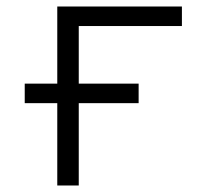

<svg xmlns="http://www.w3.org/2000/svg" viewBox="-20 -570 640 590"><path d="M156 0H222V-253H406V-313H222V-490H539V-550H156V-313H56V-253H156Z"/></svg>

Font: JetBrains Mono ExtraLight
Style: Regular
Weight: 240
Monospace: yes
Designer: Philipp Nurullin, Konstantin Bulenkov
Foundry: JetBrains
Version: Version 2.305